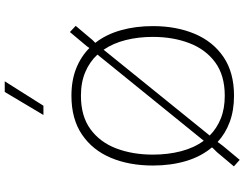

<svg xmlns="http://www.w3.org/2000/svg" viewBox="-128 -850 1007 790"><g transform="rotate(-90 375.0 -454.5)"><path d="M392.1 -938H436L335.4 -778.8H297.4ZM376.5 -663.6Q439.5 -663.6 488.3 -644.3Q537.1 -625 572.8 -589.8L580.6 -600.6L638.7 -669.9L664.1 -646L606 -577.1L594.2 -565.4Q628.9 -521 646 -460.4Q663.1 -399.9 663.1 -328.6Q663.1 -231.9 631.3 -156.5Q599.6 -81.1 535.9 -37.8Q472.2 5.4 376.5 5.4Q316.4 5.4 268.8 -12.2Q221.2 -29.8 186.5 -62L184.6 -59.6L170.4 -40.5L112.8 28.8L85.9 4.9L144.5 -64.9L160.6 -81.1L164.1 -85.4Q126.5 -129.9 107.9 -192.1Q89.4 -254.4 89.4 -328.6Q89.4 -425.8 121.1 -501.2Q152.8 -576.7 216.8 -620.1Q280.8 -663.6 376.5 -663.6ZM376.5 -624.5Q292.5 -624.5 238.8 -585.2Q185.1 -545.9 159.7 -478.8Q134.3 -411.6 134.3 -328.6Q134.3 -266.6 148.2 -212.9Q162.1 -159.2 191.4 -119.1L545.9 -556.6Q516.6 -588.4 474.4 -606.4Q432.1 -624.5 376.5 -624.5ZM618.7 -328.6Q618.7 -388.2 605.7 -439.9Q592.8 -491.7 565.9 -531.2L212.9 -94.7Q242.2 -65.4 282.7 -49.1Q323.2 -32.7 376.5 -32.7Q460.4 -32.7 513.9 -72Q567.4 -111.3 593 -178.5Q618.7 -245.6 618.7 -328.6Z"/></g></svg>

Font: Estedad-FD ExtraLight
Style: Regular
Weight: 200
Designer: Amin Abedi
Version: Version 7.3